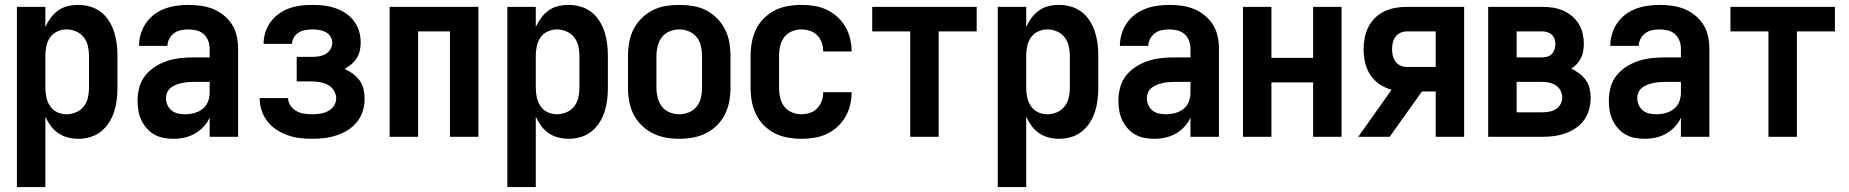

<svg xmlns="http://www.w3.org/2000/svg" viewBox="-20 -558 7540 783"><path d="M49 205H165V-82Q174 -62 187 -44.5Q200 -27 217.5 -15Q235 -3 256 2.5Q277 8 299 8Q324 8 348 1Q372 -6 391.5 -21.5Q411 -37 424.5 -58Q438 -79 445.5 -102.5Q453 -126 456 -150.5Q459 -175 459 -200V-330Q459 -355 456 -379.5Q453 -404 445.5 -427.5Q438 -451 424.5 -472.5Q411 -494 391.5 -509Q372 -524 348 -531Q324 -538 299 -538Q277 -538 256 -533Q235 -528 217.5 -515.5Q200 -503 187 -485.5Q174 -468 165 -448V-530H49ZM251 -92Q231 -92 213 -100.5Q195 -109 184 -125.5Q173 -142 169 -161.5Q165 -181 165 -200V-330Q165 -350 169 -369.5Q173 -389 184 -405Q195 -421 213 -429.5Q231 -438 251 -438Q271 -438 290 -430Q309 -422 321.5 -406Q334 -390 338.5 -370Q343 -350 343 -330V-200Q343 -180 338.5 -160Q334 -140 321.5 -124Q309 -108 290 -100Q271 -92 251 -92Z M688 8Q711 8 733 3Q755 -2 774.5 -13Q794 -24 809.5 -40.5Q825 -57 835 -78V0H951V-360Q951 -385 945.5 -410.5Q940 -436 926.5 -457.5Q913 -479 892.5 -495.5Q872 -512 848.5 -521.5Q825 -531 799.5 -534.5Q774 -538 749 -538Q724 -538 699.5 -534.5Q675 -531 652 -522.5Q629 -514 609 -499Q589 -484 575 -463.5Q561 -443 554 -419Q547 -395 547 -371H663Q663 -386 670.5 -400Q678 -414 690.5 -423Q703 -432 718 -435Q733 -438 749 -438Q765 -438 781.5 -434Q798 -430 810.5 -419Q823 -408 829 -392Q835 -376 835 -360V-324H770Q743 -324 715.5 -321Q688 -318 662 -309.5Q636 -301 612.5 -286Q589 -271 572 -249.5Q555 -228 548 -201Q541 -174 541 -147Q541 -126 544.5 -106Q548 -86 556.5 -68Q565 -50 578.5 -34.5Q592 -19 610 -9Q628 1 648 4.5Q668 8 688 8ZM735 -92Q721 -92 706.5 -95Q692 -98 680.5 -107Q669 -116 663 -129.5Q657 -143 657 -158Q657 -170 662 -181.5Q667 -193 677 -200.5Q687 -208 698.5 -212.5Q710 -217 722 -219.5Q734 -222 746 -223Q758 -224 770 -224H835V-180Q835 -161 828 -143Q821 -125 806 -113.5Q791 -102 772.5 -97Q754 -92 735 -92Z M1253 8Q1278 8 1303 5Q1328 2 1352.5 -6Q1377 -14 1398.5 -27.5Q1420 -41 1436 -61Q1452 -81 1459.5 -105.5Q1467 -130 1467 -155Q1467 -175 1462.5 -194.5Q1458 -214 1446.5 -230Q1435 -246 1419 -257.5Q1403 -269 1385 -277Q1400 -285 1413 -296Q1426 -307 1435 -321Q1444 -335 1447.5 -352Q1451 -369 1451 -385Q1451 -409 1444 -432Q1437 -455 1422.5 -473.5Q1408 -492 1388 -505Q1368 -518 1345.5 -525.5Q1323 -533 1299.5 -535.5Q1276 -538 1253 -538Q1229 -538 1205.5 -535Q1182 -532 1159.5 -524Q1137 -516 1117.5 -502Q1098 -488 1084 -469Q1070 -450 1062.5 -427Q1055 -404 1055 -380Q1055 -380 1055 -379.5Q1055 -379 1055 -379H1171Q1171 -379 1171 -379Q1171 -379 1171 -379Q1171 -393 1178.5 -405.5Q1186 -418 1198.5 -425.5Q1211 -433 1225 -435.5Q1239 -438 1253 -438Q1267 -438 1280.5 -436Q1294 -434 1306.5 -428Q1319 -422 1327 -410Q1335 -398 1335 -384Q1335 -369 1327 -356.5Q1319 -344 1306.5 -337Q1294 -330 1279.5 -328Q1265 -326 1250 -326H1190V-226H1250Q1267 -226 1284.5 -223Q1302 -220 1317 -212Q1332 -204 1341.5 -189Q1351 -174 1351 -157Q1351 -140 1341.5 -126Q1332 -112 1317 -104.5Q1302 -97 1285.5 -94.5Q1269 -92 1253 -92Q1236 -92 1219.5 -94.5Q1203 -97 1189 -105Q1175 -113 1165 -127Q1155 -141 1155 -158H1039Q1039 -132 1047 -107.5Q1055 -83 1070.5 -63Q1086 -43 1107.5 -29Q1129 -15 1153 -6.5Q1177 2 1202 5Q1227 8 1253 8Z M1569 0H1685V-430H1815V0H1931V-530H1569Z M2049 205H2165V-82Q2174 -62 2187 -44.5Q2200 -27 2217.5 -15Q2235 -3 2256 2.5Q2277 8 2299 8Q2324 8 2348 1Q2372 -6 2391.5 -21.5Q2411 -37 2424.5 -58Q2438 -79 2445.5 -102.5Q2453 -126 2456 -150.5Q2459 -175 2459 -200V-330Q2459 -355 2456 -379.5Q2453 -404 2445.5 -427.5Q2438 -451 2424.5 -472.5Q2411 -494 2391.5 -509Q2372 -524 2348 -531Q2324 -538 2299 -538Q2277 -538 2256 -533Q2235 -528 2217.5 -515.5Q2200 -503 2187 -485.5Q2174 -468 2165 -448V-530H2049ZM2251 -92Q2231 -92 2213 -100.5Q2195 -109 2184 -125.5Q2173 -142 2169 -161.5Q2165 -181 2165 -200V-330Q2165 -350 2169 -369.5Q2173 -389 2184 -405Q2195 -421 2213 -429.5Q2231 -438 2251 -438Q2271 -438 2290 -430Q2309 -422 2321.5 -406Q2334 -390 2338.5 -370Q2343 -350 2343 -330V-200Q2343 -180 2338.5 -160Q2334 -140 2321.5 -124Q2309 -108 2290 -100Q2271 -92 2251 -92Z M2750 8Q2778 8 2806 3Q2834 -2 2859 -14.5Q2884 -27 2904 -47Q2924 -67 2936.5 -92Q2949 -117 2954 -144.5Q2959 -172 2959 -200V-330Q2959 -358 2954 -386Q2949 -414 2936.5 -438.5Q2924 -463 2904 -483.5Q2884 -504 2859 -516.5Q2834 -529 2806 -533.5Q2778 -538 2750 -538Q2722 -538 2694.5 -533.5Q2667 -529 2642 -516.5Q2617 -504 2596.5 -483.5Q2576 -463 2563.5 -438.5Q2551 -414 2546 -386Q2541 -358 2541 -330V-200Q2541 -172 2546 -144.5Q2551 -117 2563.5 -92Q2576 -67 2596.5 -47Q2617 -27 2642 -14.5Q2667 -2 2694.5 3Q2722 8 2750 8ZM2750 -92Q2730 -92 2710.5 -100Q2691 -108 2679 -124Q2667 -140 2662 -160Q2657 -180 2657 -200V-330Q2657 -350 2662 -370Q2667 -390 2679 -406Q2691 -422 2710.5 -430Q2730 -438 2750 -438Q2770 -438 2789.5 -430Q2809 -422 2821.5 -406Q2834 -390 2838.5 -370Q2843 -350 2843 -330V-200Q2843 -180 2838.5 -160Q2834 -140 2821.5 -124Q2809 -108 2789.5 -100Q2770 -92 2750 -92Z M3247 8Q3274 8 3300 4Q3326 0 3350 -11Q3374 -22 3393.5 -39.5Q3413 -57 3426.5 -79.5Q3440 -102 3446.5 -128Q3453 -154 3453 -180Q3453 -181 3453 -181.5Q3453 -182 3453 -182H3337Q3337 -182 3337 -181.5Q3337 -181 3337 -181Q3337 -163 3331 -146Q3325 -129 3312.5 -116Q3300 -103 3282.5 -97.5Q3265 -92 3247 -92Q3228 -92 3209 -100Q3190 -108 3178 -124Q3166 -140 3161.5 -160Q3157 -180 3157 -200V-330Q3157 -350 3161.5 -370Q3166 -390 3178 -406Q3190 -422 3209 -430Q3228 -438 3247 -438Q3265 -438 3282.5 -432.5Q3300 -427 3312.5 -414.5Q3325 -402 3331 -384.5Q3337 -367 3337 -349Q3337 -349 3337 -348.5Q3337 -348 3337 -348H3453Q3453 -349 3453 -349.5Q3453 -350 3453 -350Q3453 -376 3446.5 -402Q3440 -428 3426.5 -450.5Q3413 -473 3393.5 -490.5Q3374 -508 3350 -519Q3326 -530 3300 -534Q3274 -538 3247 -538Q3220 -538 3192 -533Q3164 -528 3139.5 -515.5Q3115 -503 3095 -483Q3075 -463 3063 -438Q3051 -413 3046 -385.5Q3041 -358 3041 -330V-200Q3041 -172 3046 -144.5Q3051 -117 3063 -92Q3075 -67 3095 -47Q3115 -27 3139.5 -14.5Q3164 -2 3192 3Q3220 8 3247 8Z M3692 0H3808V-430H3963V-530H3537V-430H3692Z M4049 205H4165V-82Q4174 -62 4187 -44.5Q4200 -27 4217.5 -15Q4235 -3 4256 2.5Q4277 8 4299 8Q4324 8 4348 1Q4372 -6 4391.5 -21.5Q4411 -37 4424.5 -58Q4438 -79 4445.5 -102.5Q4453 -126 4456 -150.5Q4459 -175 4459 -200V-330Q4459 -355 4456 -379.5Q4453 -404 4445.5 -427.5Q4438 -451 4424.5 -472.5Q4411 -494 4391.5 -509Q4372 -524 4348 -531Q4324 -538 4299 -538Q4277 -538 4256 -533Q4235 -528 4217.5 -515.5Q4200 -503 4187 -485.5Q4174 -468 4165 -448V-530H4049ZM4251 -92Q4231 -92 4213 -100.5Q4195 -109 4184 -125.5Q4173 -142 4169 -161.5Q4165 -181 4165 -200V-330Q4165 -350 4169 -369.5Q4173 -389 4184 -405Q4195 -421 4213 -429.5Q4231 -438 4251 -438Q4271 -438 4290 -430Q4309 -422 4321.5 -406Q4334 -390 4338.5 -370Q4343 -350 4343 -330V-200Q4343 -180 4338.5 -160Q4334 -140 4321.5 -124Q4309 -108 4290 -100Q4271 -92 4251 -92Z M4688 8Q4711 8 4733 3Q4755 -2 4774.5 -13Q4794 -24 4809.5 -40.5Q4825 -57 4835 -78V0H4951V-360Q4951 -385 4945.5 -410.5Q4940 -436 4926.5 -457.5Q4913 -479 4892.5 -495.5Q4872 -512 4848.5 -521.5Q4825 -531 4799.5 -534.5Q4774 -538 4749 -538Q4724 -538 4699.5 -534.5Q4675 -531 4652 -522.5Q4629 -514 4609 -499Q4589 -484 4575 -463.5Q4561 -443 4554 -419Q4547 -395 4547 -371H4663Q4663 -386 4670.5 -400Q4678 -414 4690.5 -423Q4703 -432 4718 -435Q4733 -438 4749 -438Q4765 -438 4781.5 -434Q4798 -430 4810.5 -419Q4823 -408 4829 -392Q4835 -376 4835 -360V-324H4770Q4743 -324 4715.5 -321Q4688 -318 4662 -309.5Q4636 -301 4612.5 -286Q4589 -271 4572 -249.5Q4555 -228 4548 -201Q4541 -174 4541 -147Q4541 -126 4544.5 -106Q4548 -86 4556.5 -68Q4565 -50 4578.5 -34.5Q4592 -19 4610 -9Q4628 1 4648 4.5Q4668 8 4688 8ZM4735 -92Q4721 -92 4706.5 -95Q4692 -98 4680.5 -107Q4669 -116 4663 -129.5Q4657 -143 4657 -158Q4657 -170 4662 -181.5Q4667 -193 4677 -200.5Q4687 -208 4698.5 -212.5Q4710 -217 4722 -219.5Q4734 -222 4746 -223Q4758 -224 4770 -224H4835V-180Q4835 -161 4828 -143Q4821 -125 4806 -113.5Q4791 -102 4772.5 -97Q4754 -92 4735 -92Z M5049 0H5165V-222H5335V0H5451V-530H5335V-322H5165V-530H5049Z M5519 0H5647L5779 -185H5835V0H5951V-530H5717Q5694 -530 5670.5 -526Q5647 -522 5626 -512Q5605 -502 5588 -485.5Q5571 -469 5560.5 -448Q5550 -427 5545.5 -404Q5541 -381 5541 -357Q5541 -330 5547 -303Q5553 -276 5568 -253Q5583 -230 5606 -214.5Q5629 -199 5655 -192ZM5835 -285H5717Q5704 -285 5691.5 -290.5Q5679 -296 5671 -307Q5663 -318 5660 -331Q5657 -344 5657 -357Q5657 -371 5660 -384Q5663 -397 5671 -408Q5679 -419 5691.5 -424.5Q5704 -430 5717 -430H5835Z M6049 0H6269Q6293 0 6316.5 -3Q6340 -6 6363 -14Q6386 -22 6406 -35.5Q6426 -49 6440 -68.5Q6454 -88 6460.5 -111.5Q6467 -135 6467 -159Q6467 -178 6462.5 -197Q6458 -216 6447 -231.5Q6436 -247 6420.5 -258.5Q6405 -270 6388 -278Q6400 -286 6410.5 -297Q6421 -308 6427.5 -321.5Q6434 -335 6436.5 -350Q6439 -365 6439 -380Q6439 -401 6434 -422.5Q6429 -444 6417.5 -462Q6406 -480 6389.5 -493.5Q6373 -507 6353 -515.5Q6333 -524 6311.5 -527Q6290 -530 6269 -530H6049ZM6165 -324V-430H6269Q6279 -430 6289.5 -427Q6300 -424 6308 -417Q6316 -410 6319.5 -399.5Q6323 -389 6323 -378Q6323 -367 6319.5 -356.5Q6316 -346 6308.5 -338Q6301 -330 6290 -327Q6279 -324 6269 -324ZM6165 -100V-224H6269Q6283 -224 6297.5 -221Q6312 -218 6324.5 -210Q6337 -202 6344 -188.5Q6351 -175 6351 -161Q6351 -146 6344 -133Q6337 -120 6324.5 -112.5Q6312 -105 6297.5 -102.5Q6283 -100 6269 -100Z M6688 8Q6711 8 6733 3Q6755 -2 6774.5 -13Q6794 -24 6809.5 -40.5Q6825 -57 6835 -78V0H6951V-360Q6951 -385 6945.5 -410.5Q6940 -436 6926.5 -457.5Q6913 -479 6892.5 -495.5Q6872 -512 6848.5 -521.5Q6825 -531 6799.5 -534.5Q6774 -538 6749 -538Q6724 -538 6699.5 -534.5Q6675 -531 6652 -522.5Q6629 -514 6609 -499Q6589 -484 6575 -463.5Q6561 -443 6554 -419Q6547 -395 6547 -371H6663Q6663 -386 6670.5 -400Q6678 -414 6690.5 -423Q6703 -432 6718 -435Q6733 -438 6749 -438Q6765 -438 6781.5 -434Q6798 -430 6810.5 -419Q6823 -408 6829 -392Q6835 -376 6835 -360V-324H6770Q6743 -324 6715.5 -321Q6688 -318 6662 -309.5Q6636 -301 6612.5 -286Q6589 -271 6572 -249.5Q6555 -228 6548 -201Q6541 -174 6541 -147Q6541 -126 6544.5 -106Q6548 -86 6556.5 -68Q6565 -50 6578.5 -34.5Q6592 -19 6610 -9Q6628 1 6648 4.5Q6668 8 6688 8ZM6735 -92Q6721 -92 6706.5 -95Q6692 -98 6680.5 -107Q6669 -116 6663 -129.5Q6657 -143 6657 -158Q6657 -170 6662 -181.5Q6667 -193 6677 -200.5Q6687 -208 6698.5 -212.5Q6710 -217 6722 -219.5Q6734 -222 6746 -223Q6758 -224 6770 -224H6835V-180Q6835 -161 6828 -143Q6821 -125 6806 -113.5Q6791 -102 6772.5 -97Q6754 -92 6735 -92Z M7192 0H7308V-430H7463V-530H7037V-430H7192Z"/></svg>

Font: Iosevka SS09
Style: Bold
Weight: 700
Monospace: yes
Designer: Belleve Invis
Foundry: Belleve Invis
Version: Version 5.2.1; ttfautohint (v1.8.3)